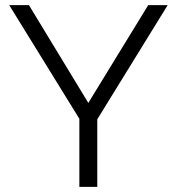

<svg xmlns="http://www.w3.org/2000/svg" viewBox="-20 -730 691 750"><path d="M93 -710H16L290 -266V0H360V-264L635 -710H559L325 -328Z"/></svg>

Font: FIGSv2-sans-serif
Style: Regular
Weight: 400
Designer: Matt McInerney, Pablo Impallari, Rodrigo Fuenzalida,Mirko Velimirovic
Foundry: Matt McInerney, Pablo Impallari, Rodrigo Fuenzalida
Version: Version 4.021;hotconv 1.0.109;makeotfexe 2.5.65596